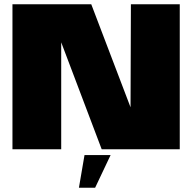

<svg xmlns="http://www.w3.org/2000/svg" viewBox="-20 -695 909 894"><path d="M38 0H265V-570.5H237.5L453.5 0H817V-675H589.5L587.5 -107H621.5L405 -675H38ZM347.5 179H423L495 27H373.5Z"/></svg>

Font: Anybody UltraCondensed Thin Black
Style: Regular
Weight: 900
Version: Version 1.111